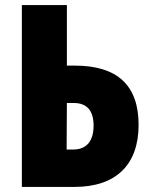

<svg xmlns="http://www.w3.org/2000/svg" viewBox="-20 -735 593 755"><path d="M66 0H273C436 0 525 -87 525 -244C525 -399 442 -477 274 -477H243V-715H66ZM242 -147 243 -330H270C321 -330 348 -301 348 -241C348 -180 320 -147 268 -147Z"/></svg>

Font: Noto Sans Condensed Black
Style: Regular
Weight: 900
Width: 3
Designer: Monotype Design Team
Foundry: Monotype Imaging Inc.
Version: Version 2.013